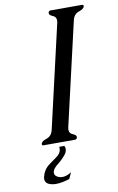

<svg xmlns="http://www.w3.org/2000/svg" viewBox="-98 -739 612 1000"><g transform="rotate(-10 208.5 -238.5)"><path d="M191.9 22Q198.2 35.2 194.8 47.9Q192.4 57.6 185.1 66.9Q168 88.9 143.1 108.4Q118.2 127.9 114.3 143.6Q110.4 160.2 123 169.9Q137.2 179.7 154.3 179.7Q176.3 179.7 202.1 163.1L187 196.3Q146 209.5 114.3 209.5Q111.8 209.5 109.4 209.5Q58.1 205.6 58.1 173.8Q58.1 169.9 59.1 165Q59.6 163.1 60.1 161.6Q68.8 123.5 101.6 100.6Q125 84 142.6 70.8Q160.2 57.6 164.1 40.5Q166 31.7 164.6 22ZM354 -613.8 229 -71.8Q227.1 -64 227.1 -57.6Q227.1 -38.1 244.1 -31.2Q264.2 -23.4 263.7 -13.2Q263.7 -11.7 263.7 -10.3Q261.2 0 251 0H85.4Q77.6 0 77.6 -6.8Q77.6 -8.3 78.1 -10.3Q81.1 -22.5 107.4 -31.2Q133.8 -40 141.1 -71.3L266.1 -613.8Q268.1 -621.6 268.1 -627.9Q268.1 -647.5 251 -654.3Q231 -662.1 231.4 -672.4Q231.4 -673.8 231.4 -675.3Q233.9 -685.5 244.1 -685.5H409.2Q417.5 -685.5 417.5 -678.7Q417.5 -677.2 417 -675.3Q414.1 -663.1 387.7 -654.3Q361.3 -645.5 354 -613.8Z"/></g></svg>

Font: Caudex
Style: Italic
Weight: 400
Italic angle: -13°
Version: Version 1.04